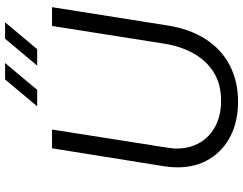

<svg xmlns="http://www.w3.org/2000/svg" viewBox="-118 -802 933 736"><g transform="rotate(-90 348.0 -433.5)"><path d="M326 13Q252 13 195.5 -15.5Q139 -44 107 -96.5Q75 -149 75 -219Q75 -231 76 -243.5Q77 -256 79 -269L148 -700H220L151 -262Q150 -252 148.5 -242.5Q147 -233 147 -224Q147 -172 170 -133Q193 -94 234.5 -73Q276 -52 330 -52Q393 -52 438 -79.5Q483 -107 511 -156.5Q539 -206 549 -269L617 -700H689L619 -258Q606 -174 567.5 -113Q529 -52 467.5 -19.5Q406 13 326 13ZM465 -757 568 -880H631L528 -757ZM309 -757 412 -880H475L372 -757Z"/></g></svg>

Font: MuseoModerno Thin Light
Style: Italic
Weight: 300
Italic angle: -9°
Version: Version 1.003